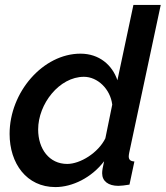

<svg xmlns="http://www.w3.org/2000/svg" viewBox="-20 -750 673 780"><path d="M19 -206C19 -86 88 10 205 10C274 10 352 -28 403 -95C397 -70 395 -56 395 -46C395 -14 420 5 461 5C472 5 487 3 506 0L526 -94C510 -95 503 -101 503 -115C503 -119 504 -124 505 -130L633 -730H522L457 -424C436 -486 383 -532 307 -532C155 -532 19 -376 19 -206ZM408 -188C379 -129 306 -84 253 -84C180 -84 135 -145 135 -224C135 -328 221 -438 321 -438C376 -438 428 -389 436 -325Z"/></svg>

Font: FIGSv2-sans-serif SmBold Italic
Style: Regular
Weight: 600
Italic angle: -12°
Designer: Matt McInerney, Pablo Impallari, Rodrigo Fuenzalida
Foundry: Matt McInerney, Pablo Impallari, Rodrigo Fuenzalida
Version: Version 4.020;hotconv 1.0.109;makeotfexe 2.5.65596